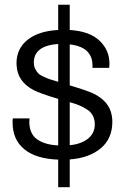

<svg xmlns="http://www.w3.org/2000/svg" viewBox="-20 -743 535 812"><path d="M226.1 48.8V-67.9Q131.8 -71.3 82.5 -112.1Q33.2 -152.8 33.2 -225.1Q33.2 -237.3 34.2 -242.2H105Q104 -236.3 104 -227.1Q104.5 -177.2 136.5 -154.1Q168.5 -130.9 226.1 -127.9V-325.2H225.1Q150.4 -347.2 121.6 -362.3Q54.2 -397.9 50.3 -465.3Q49.8 -470.2 49.8 -475.1Q49.8 -537.1 96.4 -574.5Q143.1 -611.8 226.1 -616.2V-723.1H274.9V-616.2Q359.4 -610.8 401.1 -570.8Q442.9 -530.8 442.9 -474.1Q442.9 -471.2 442.4 -464.8Q441.9 -458.5 441.9 -456.1H371.1V-469.2Q371.1 -483.9 366.7 -496.8Q362.3 -509.8 352.1 -522.2Q341.8 -534.7 322 -543.5Q302.2 -552.2 274.9 -555.2V-381.8Q349.1 -359.9 375.5 -347.2Q442.4 -314.5 452.6 -254.9Q455.1 -242.2 455.1 -228Q455.1 -156.7 406 -115.7Q356.9 -74.7 274.9 -68.8V48.8ZM123 -478Q123 -463.4 128.9 -451.7Q134.8 -439.9 142.1 -432.6Q149.4 -425.3 165.8 -418Q182.1 -410.6 192.6 -407.2Q203.1 -403.8 226.1 -397V-557.1Q123 -549.8 123 -478ZM380.9 -216.8Q380.9 -237.3 373 -252.9Q365.2 -268.6 349.1 -279.3Q333 -290 316.7 -296.9Q300.3 -303.7 274.9 -311V-128.9Q322.3 -133.3 351.6 -156.2Q380.9 -179.2 380.9 -216.8Z"/></svg>

Font: Archivo Light
Style: Regular
Weight: 300
Designer: Hector Gatti
Foundry: Omnibus-Type
Version: Version 2.001